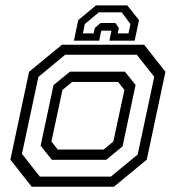

<svg xmlns="http://www.w3.org/2000/svg" viewBox="-20 -710 668 730"><path d="M100.5 0 19.5 -103 90.5 -437 215.5 -540H528L609 -437L538 -103L413 0ZM131.5 -38.5H401.5L503.5 -122.5L566.5 -418L500 -502H228L126 -417.5L63.5 -125ZM177 -102.5 134.5 -156 183.5 -386.5 246 -437.5H455L495.5 -387L446 -153.5L384 -102.5ZM199.5 -141.5H374L411 -172L453 -368L429 -398.5H254.5L217.5 -368L175.5 -172ZM464 -689.5 508.5 -633.5 492 -555.5H396L404 -593.5H365L357 -555.5H261L277.5 -633.5L345 -689.5ZM443 -663H355.5L302.5 -618.5L295 -583H336L340.5 -603.5L362 -622.5H418.5L432 -603.5L427.5 -583H468.5L476 -618.5Z"/></svg>

Font: Tourney
Style: Italic
Weight: 400
Italic angle: -12°
Version: Version 1.015